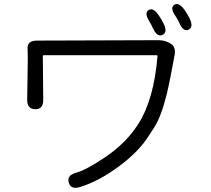

<svg xmlns="http://www.w3.org/2000/svg" viewBox="-20 -873 1040 946"><path d="M376 48Q329 63 319 27Q308 -9 355 -22Q404 -35 499 -99Q600 -167 660 -260Q738 -380 756 -596Q756 -601 751 -601H196Q191 -601 191 -596L193 -383Q194 -334 154 -335Q113 -335 114 -383L117 -586Q117 -609 116 -632Q113 -673 162 -673L761 -675Q794 -675 821 -658Q848 -641 840 -600Q816 -467 800 -403Q773 -296 739 -244Q726 -224 713 -204Q666 -128 567.5 -54.5Q469 19 376 48ZM781 -701Q754 -689 734 -733Q725 -753 715 -769Q690 -809 712 -823Q734 -838 761 -799Q773 -783 786 -757Q807 -714 781 -701ZM909 -727Q883 -715 864 -759Q855 -779 844 -795Q817 -834 838 -849Q860 -864 888 -826Q902 -806 914 -783Q935 -739 909 -727Z"/></svg>

Font: Resource Han Rounded KR Normal
Style: Regular
Weight: 350
Designer: Cyano Hao (round all glyphs); Ryoko NISHIZUKA 西塚涼子 (kana, bopomofo & ideographs); Paul D. Hunt (Latin, Greek & Cyrillic)
Foundry: Cyano Hao
Version: 0.990